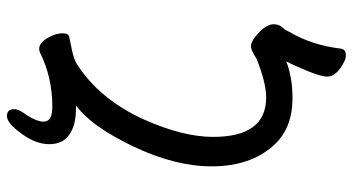

<svg xmlns="http://www.w3.org/2000/svg" viewBox="-252 -596 1018 554"><g transform="rotate(-90 257.0 -319.0)"><path d="M374 170Q359 170 336 153Q313 136 313 116Q313 98 330.5 56Q348 14 357 -2Q310 16 251 16Q163 16 114 -39Q54 -106 54 -217Q54 -323 111.5 -443.5Q169 -564 229 -608H230Q230 -609 217 -609Q173 -609 145.5 -628Q118 -647 118 -686Q118 -724 147 -764Q178 -808 199 -808Q219 -808 219 -787Q219 -776 209 -761Q183 -725 183 -702Q183 -677 226 -677Q312 -677 383 -713Q388 -715 393 -715Q410 -715 424 -691.5Q438 -668 438 -647Q438 -629 426 -628Q407 -624 385.5 -619.5Q364 -615 349 -606Q247 -541 188 -410Q139 -299 139 -213Q139 -60 253 -60Q295 -60 365 -88Q389 -104 401 -104Q411 -104 426 -93Q464 -63 464 -39Q464 -23 455.5 -14Q447 -5 442 7Q404 71 394 153Q393 170 374 170Z"/></g></svg>

Font: LXGW WenKai Medium
Style: Regular
Weight: 500
Designer: LXGW / Fontworks Inc.
Foundry: LXGW / Fontworks Inc.
Version: Version 1.501; October 10, 2024